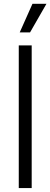

<svg xmlns="http://www.w3.org/2000/svg" viewBox="-20 -959 257 979"><path d="M141.6 -727.5H75.7V0H141.6ZM80.6 -793.9H133.3L216.8 -939.5H145.5Z"/></svg>

Font: Raveo Display Display Light
Style: Regular
Weight: 300
Designer: Jakub Foglar, Rasmus Andersson (Inter)
Foundry: Jakubfoglar.com
Version: Version 1.100;Glyphs 3.2.3 (3260)